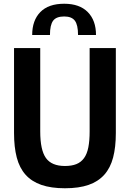

<svg xmlns="http://www.w3.org/2000/svg" viewBox="-20 -996 695 1026"><path d="M327 10Q253 10 201 -8Q149 -26 116.5 -62.5Q84 -99 69.5 -154.5Q55 -210 55 -285V-739H195V-294Q195 -194 225.5 -151.5Q256 -109 327 -109Q363 -109 388 -119Q413 -129 429 -151Q445 -173 452 -208.5Q459 -244 459 -294V-739H599V-285Q599 -210 584.5 -154.5Q570 -99 537.5 -62.5Q505 -26 453.5 -8Q402 10 327 10ZM397 -809Q397 -863 380 -885.5Q363 -908 323 -908Q281 -908 264 -885.5Q247 -863 247 -809H152Q152 -887 195.5 -931.5Q239 -976 323 -976Q405 -976 449 -931.5Q493 -887 493 -809Z"/></svg>

Font: Encode Sans Compressed
Style: Bold
Weight: 700
Designer: Pablo Impallari, Andres Torresi
Foundry: Pablo Impallari, Andres Torresi
Version: Version 1.000; ttfautohint (v1.00) -l 8 -r 50 -G 200 -x 14 -